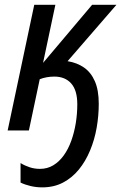

<svg xmlns="http://www.w3.org/2000/svg" viewBox="-20 -558 518 821"><path d="M160.6 243.2Q134.8 243.2 110.8 237.5Q86.9 231.9 67.9 222.7V139.2Q85.9 150.4 106.7 157.2Q127.4 164.1 150.9 164.1Q182.6 164.1 208 148.7Q233.4 133.3 252.7 106.4Q272 79.6 284.7 44.2Q297.4 8.8 304 -31.2Q310.5 -71.3 310.5 -112.3Q310.5 -171.9 284.4 -201.2Q258.3 -230.5 212.4 -230.5Q194.8 -230.5 179 -227.5Q163.1 -224.6 149.9 -219.2L103.5 0H12.7L126.5 -537.6H216.8L164.1 -289.1L374 -537.6H478L269 -296.4Q309.1 -290 339.1 -269.3Q369.1 -248.5 385.7 -210.4Q402.3 -172.4 402.3 -114.3Q402.3 -63 393.3 -11.7Q384.3 39.6 365.2 85.4Q346.2 131.3 317.4 166.7Q288.6 202.1 249.5 222.7Q210.4 243.2 160.6 243.2Z"/></svg>

Font: Open Sans SemiCondensed Medium
Style: Italic
Weight: 500
Width: 4
Italic angle: -12°
Designer: Monotype Design Team
Foundry: Monotype Imaging Inc.
Version: Version 3.000